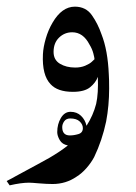

<svg xmlns="http://www.w3.org/2000/svg" viewBox="-40 -323 408 577"><path d="M288 -57Q288 -6 279 42Q267 99 243 149Q234 166 220 182Q206 198 190 208Q158 230 118 230Q101 230 77 228Q55 226 47 226Q24 226 -11 234L-20 221Q-4 213 8 206Q88 163 109 151Q143 131 164 114Q147 111 139.5 98Q132 85 132 74Q132 50 143 31.5Q154 13 172 13Q191 13 203.5 25Q216 37 220 55Q240 24 249 -11Q256 -42 254 -92Q248 -75 231 -61Q214 -47 179 -47Q133 -47 112 -70Q86 -97 89 -160Q90 -181 97.5 -207Q105 -233 118 -255Q146 -303 185 -303Q218 -303 236 -277.5Q254 -252 265 -220Q284 -172 287 -99Q288 -87 288 -57ZM244 -145Q244 -149 240.5 -162.5Q237 -176 229 -189Q210 -226 177 -226Q154 -226 137.5 -210Q121 -194 121 -167Q121 -143 140 -131.5Q159 -120 186 -120Q203 -120 216 -125.5Q229 -131 235.5 -137Q242 -143 244 -145ZM170 84Q182 84 195.5 80Q209 76 209 62Q209 51 199.5 42Q190 33 171 33Q159 33 153 41.5Q147 50 147 59Q147 84 170 84Z"/></svg>

Font: Mirza
Style: Regular
Weight: 400
Designer: Arabic design by Kourosh Beigpour, Latin design by Eduardo Tunni, engineering by Lasse Fister
Version: Version 1.000